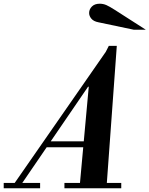

<svg xmlns="http://www.w3.org/2000/svg" viewBox="-92 -1014 805 1034"><path d="M-19 -20 500 -767 385 -551 22 -20ZM-72 0V-29H124V0ZM255 0V-29H561V0ZM151 -221V-253H420V-221ZM337 -10 386 -547H382L494 -767H537L482 -10ZM628 -854 438 -894Q412 -899 400 -913.5Q388 -928 388 -944Q388 -964 403 -979Q418 -994 445 -994Q464 -994 481 -986.5Q498 -979 526 -961L693 -854Z"/></svg>

Font: Libre Bodoni SemiBold
Style: Italic
Weight: 600
Italic angle: -13°
Version: Version 2.003